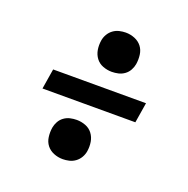

<svg xmlns="http://www.w3.org/2000/svg" viewBox="-100 -696 700 713"><g transform="rotate(20 250.0 -340.0)"><path d="M280 -446Q262 -446 245 -452.5Q228 -459 217.5 -473Q207 -487 204 -505Q201 -523 204 -542Q206 -555 213 -567Q220 -579 231 -587Q242 -595 255 -598Q268 -601 280 -601Q299 -601 316 -594Q333 -587 343.5 -573.5Q354 -560 356.5 -541.5Q359 -523 356 -504Q354 -492 347.5 -480Q341 -468 330 -460Q319 -452 306 -449Q293 -446 280 -446ZM60 -300 73 -380H440L427 -300ZM220 -79Q201 -79 184 -86Q167 -93 156.5 -106.5Q146 -120 143.5 -138.5Q141 -157 144 -176Q146 -188 152.5 -200Q159 -212 170 -220Q181 -228 194 -231Q207 -234 220 -234Q238 -234 255 -227.5Q272 -221 282.5 -207Q293 -193 296 -175Q299 -157 296 -138Q294 -125 287 -113Q280 -101 269 -93Q258 -85 245 -82Q232 -79 220 -79Z"/></g></svg>

Font: Iosevka Slab Medium Oblique
Style: Regular
Weight: 500
Italic angle: -9°
Monospace: yes
Designer: Belleve Invis
Foundry: Belleve Invis
Version: Version 11.1.1; ttfautohint (v1.8.3)